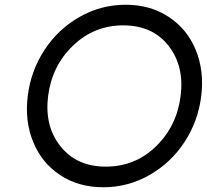

<svg xmlns="http://www.w3.org/2000/svg" viewBox="-20 -780 874 810"><path d="M416 10Q311 10 233.5 -41.5Q156 -93 120 -181Q84 -269 97 -375Q110 -481 167.5 -569Q225 -657 315.5 -708.5Q406 -760 510 -760Q614 -760 692 -708.5Q770 -657 806 -569Q842 -481 829 -375Q816 -269 758.5 -181Q701 -93 610.5 -41.5Q520 10 416 10ZM426 -77Q550 -77 638 -162.5Q726 -248 742 -375Q758 -502 690.5 -587.5Q623 -673 500 -673Q377 -673 288 -587.5Q199 -502 183 -375Q167 -248 235.5 -162.5Q304 -77 426 -77Z"/></svg>

Font: Orkney
Style: Italic
Weight: 400
Italic angle: -7°
Designer: Samuel Oakes and Alfredo Marco Pradil
Foundry: Alfredo Marco Pradil
Version: 1.0; ttfautohint (v1.5)